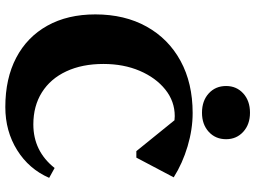

<svg xmlns="http://www.w3.org/2000/svg" viewBox="-142 -826 983 740"><g transform="rotate(90 350.0 -455.5)"><path d="M392 16Q282 16 202 -26Q122 -68 78.5 -146Q35 -224 35 -331Q35 -444 82 -528.5Q129 -613 214.5 -659.5Q300 -706 415 -706Q478 -706 543.5 -686.5Q609 -667 663 -633L587 -489H562L443 -636Q435 -637 427 -637Q370 -637 324.5 -600.5Q279 -564 252.5 -502Q226 -440 226 -362Q226 -280 254.5 -219Q283 -158 335.5 -125Q388 -92 459 -92Q562 -92 627 -174L665 -153Q631 -75 558 -29.5Q485 16 392 16ZM414 -742Q368 -742 339.5 -768Q311 -794 311 -835Q311 -875 339.5 -901Q368 -927 414 -927Q459 -927 487.5 -901Q516 -875 516 -835Q516 -794 487.5 -768Q459 -742 414 -742Z"/></g></svg>

Font: Platypi
Style: Bold
Weight: 700
Designer: David Sargent
Foundry: Bolt Cutter Type
Version: Version 1.200; ttfautohint (v1.8.4.7-5d5b)